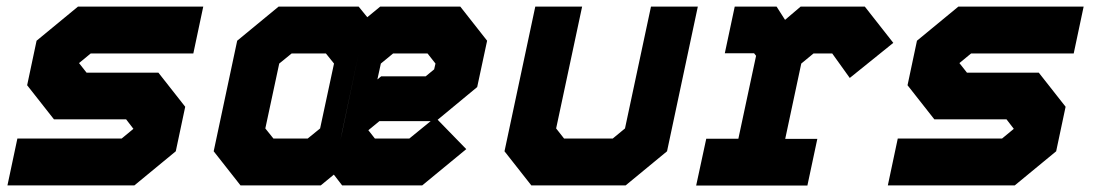

<svg xmlns="http://www.w3.org/2000/svg" viewBox="-20 -560 3301 580"><path d="M2.5 0 32.5 -141.5H347.5L384.5 -172L384 -169.5L361 -199.5H143L62 -302.5L90.5 -437L215.5 -540H594L564 -398.5H254L217 -368L217.5 -371L241.5 -340.5H458.5L539.5 -237.5L511 -103L386 0ZM95 -72.5H372L447 -134.5L464 -213L414.5 -272.5H183.5L139 -329.5L156 -408L230.5 -469.5H502H230.5L156 -408L139 -329.5L183.5 -272.5H414.5L464 -213L447 -134.5L372 -72.5H95Z M706.5 0 625.5 -103 696.5 -437 821.5 -540H1063.5L1089.5 -508L1128.5 -540H1370.5L1451.5 -437L1421.5 -297L1297 -194H1126L1086.5 -161.5L1088.5 -172L1112.5 -141.5H1216.5L1295 -205.5L1388.5 -109.5L1255.5 0H1013.5L988.5 -32.5L949 0ZM756.5 -70.5 700.5 -141.5 756.5 -403 837.5 -470H1013.5L1064 -400.5L1008.5 -138L928.5 -70.5ZM806 -141.5H909.5L947 -172L989 -368L964.5 -398.5H861L823.5 -368L781.5 -172ZM756.5 -70.5H928.5L1008.5 -138L1061.5 -70.5H1249.5L1297.5 -108.5L1249.5 -70.5H1061.5L1008.5 -138L1014 -163L1136.5 -263H1286.5L1354 -318L1372.5 -404L1320.5 -470H1150.5L1064 -400.5L1013.5 -470H837.5L756.5 -403L700.5 -141.5ZM1014 -163 1064 -400.5 1150.5 -470H1320.5L1372.5 -404L1354 -318L1286.5 -263H1136.5ZM1120 -320 1131.5 -329.5H1266L1291.5 -350.5L1295.5 -368L1271.5 -398.5H1167.5L1130.5 -368Z M1585 0 1504 -103 1597 -540H1738.5L1660 -172L1684 -141.5H1831L1868 -172L1946.5 -540H2088L1995 -103L1870 0ZM1640 -71H1848.5L1934 -146L2003 -470L1934 -146L1848.5 -71H1640L1583 -146.5L1652 -470L1583 -146.5Z M2083 0.5 2113.5 -141H2210.5L2264 -391.5L2258 -399H2169.5L2199.5 -540H2326L2351.5 -500L2398.5 -540H2592.5L2678.5 -430.5L2547 -324.5L2494 -398.5H2437.5L2400.5 -368L2352 -140.5H2449L2419 0.5ZM2162.5 -71H2370H2265.5L2337.5 -408L2413 -470H2547.5L2582 -420L2547.5 -470H2413L2337.5 -408L2292.5 -470H2247.5H2292.5L2338 -408L2266 -71H2162.5Z M2662 0 2692 -141.5H3007L3044 -172L3043.5 -169.5L3020.5 -199.5H2802.5L2721.5 -302.5L2750 -437L2875 -540H3253.5L3223.5 -398.5H2913.5L2876.5 -368L2877 -371L2901 -340.5H3118L3199 -237.5L3170.5 -103L3045.5 0ZM2754.5 -72.5H3031.5L3106.5 -134.5L3123.5 -213L3074 -272.5H2843L2798.5 -329.5L2815.5 -408L2890 -469.5H3161.5H2890L2815.5 -408L2798.5 -329.5L2843 -272.5H3074L3123.5 -213L3106.5 -134.5L3031.5 -72.5H2754.5Z"/></svg>

Font: Tourney Thin Black
Style: Italic
Weight: 900
Italic angle: -12°
Version: Version 1.015